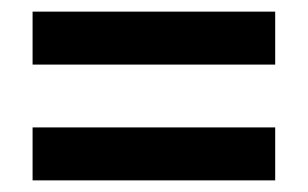

<svg xmlns="http://www.w3.org/2000/svg" viewBox="-20 -517 530 330"><path d="M36 -406V-497H453V-406ZM36 -207V-298H453V-207Z"/></svg>

Font: Noto Sans Sinhala Condensed SemiBold
Style: Regular
Weight: 600
Width: 3
Designer: Jelle Bosma - Monotype Design Team
Foundry: Monotype Imaging Inc.
Version: Version 2.006; ttfautohint (v1.8.4.7-5d5b)